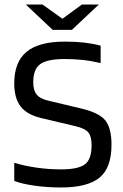

<svg xmlns="http://www.w3.org/2000/svg" viewBox="-20 -821 544 849"><path d="M314 -263 162 -299Q99 -314 71 -350.5Q43 -387 43 -452Q43 -547 97.5 -592Q152 -637 267 -637Q315 -637 353.5 -632.5Q392 -628 425 -619V-542Q383 -552 345 -556Q307 -560 266 -560Q189 -560 158 -537.5Q127 -515 127 -458Q127 -422 141.5 -403.5Q156 -385 189 -377L340 -341Q420 -322 446.5 -287.5Q473 -253 473 -181Q473 -78 419.5 -35Q366 8 250 8Q189 8 132.5 0Q76 -8 43 -21V-101Q90 -87 143 -79.5Q196 -72 250 -72Q325 -72 355 -94Q385 -116 385 -179Q385 -218 370.5 -235.5Q356 -253 314 -263ZM94 -801H168L256 -738L342 -801H417L298 -689H213Z"/></svg>

Font: Blinker
Style: Regular
Weight: 400
Designer: Juergen Huber
Foundry: supertype
Version: Version 1.017;hotconv 1.0.117;makeotfexe 2.5.65602